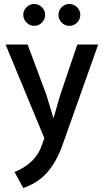

<svg xmlns="http://www.w3.org/2000/svg" viewBox="-20 -696 521 966"><path d="M8 -472H119L214 -217L248 -104H250L283 -218L369 -472H474L295 32Q265 117 218.5 170.5Q172 224 97 250L53 169Q103 150 140 114.5Q177 79 195 22L203 -1ZM97 -622Q97 -643 113.5 -659.5Q130 -676 152 -676Q175 -676 191 -659.5Q207 -643 207 -622Q207 -599 191 -582.5Q175 -566 152 -566Q130 -566 113.5 -582.5Q97 -599 97 -622ZM274 -622Q274 -643 290 -659.5Q306 -676 329 -676Q352 -676 368 -659.5Q384 -643 384 -622Q384 -599 368 -582.5Q352 -566 329 -566Q306 -566 290 -582.5Q274 -599 274 -622Z"/></svg>

Font: Mukta Medium
Style: Regular
Weight: 500
Designer: Girish Dalvi and Yashodeep Gholap
Foundry: Ek Type
Version: Version 2.538;PS 1.002;hotconv 16.6.51;makeotf.lib2.5.65220;